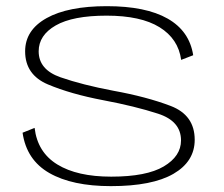

<svg xmlns="http://www.w3.org/2000/svg" viewBox="-20 -614 744 638"><path d="M348.5 4.5Q486 4.5 556.5 -36.5Q627 -77.5 627 -149.5Q627 -231.5 547 -262Q467 -292.5 356.5 -312.5Q253.5 -332 181 -357.2Q108.5 -382.5 108.5 -443.5Q108.5 -497 165.2 -529.5Q222 -562 334 -562Q448 -562 510.2 -523.5Q572.5 -485 582 -415L622 -430.5Q609.5 -511 537 -552.2Q464.5 -593.5 335 -593.5Q206 -593.5 134.8 -553.8Q63.5 -514 63.5 -443.5Q63.5 -365.5 139.2 -333.5Q215 -301.5 323 -281Q429 -261 505.2 -236.2Q581.5 -211.5 581.5 -147.5Q581.5 -95 524.2 -61Q467 -27 349.5 -27Q236.5 -27 170.5 -67.5Q104.5 -108 95 -189L55 -173Q68 -82.5 144 -39Q220 4.5 348.5 4.5Z"/></svg>

Font: Anybody Expanded ExtraLight
Style: Regular
Weight: 250
Width: 7
Version: Version 1.113;gftools[0.9.25]